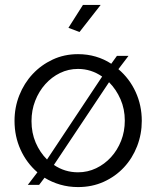

<svg xmlns="http://www.w3.org/2000/svg" viewBox="-20 -750 635 780"><path d="M93 1 132 -50Q88 -88 63.5 -142Q39 -196 39 -259Q39 -314 58.5 -363Q78 -412 112.5 -449Q147 -486 194 -508Q241 -530 297 -530Q335 -530 369 -520Q403 -510 432 -491L455 -523H502L461 -469Q506 -431 531 -376.5Q556 -322 556 -259Q556 -205 537 -156Q518 -107 483.5 -70Q449 -33 401.5 -11.5Q354 10 297 10Q259 10 224.5 0Q190 -10 161 -28L139 1ZM297 -50Q336 -50 370.5 -66.5Q405 -83 431 -111.5Q457 -140 472 -178Q487 -216 487 -260Q487 -307 469.5 -347Q452 -387 423 -416L199 -80Q243 -50 297 -50ZM108 -258Q108 -210 125 -170.5Q142 -131 171 -102L395 -439Q350 -470 297 -470Q258 -470 224 -453.5Q190 -437 164 -408Q138 -379 123 -340.5Q108 -302 108 -258ZM303 -620 258 -637 317 -730H389Z"/></svg>

Font: Boldmen
Style: Regular
Weight: 400
Designer: Matt McInerney, Pablo Impallari, Rodrigo Fuenzalida
Foundry: LIVING CONCEPT
Version: Version 1.000